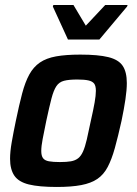

<svg xmlns="http://www.w3.org/2000/svg" viewBox="-20 -735 544 763"><path d="M206 8Q135 8 94.5 -2Q54 -12 37 -37Q20 -62 20 -104Q20 -132 26.5 -169.5Q33 -207 43 -255Q56 -318 68 -363.5Q80 -409 96.5 -439Q113 -469 138.5 -486.5Q164 -504 203 -511Q242 -518 299 -518Q370 -518 410.5 -508Q451 -498 467.5 -473.5Q484 -449 484 -405Q484 -378 478.5 -340.5Q473 -303 463 -255Q449 -192 436.5 -147Q424 -102 408 -71.5Q392 -41 367 -24Q342 -7 303 0.5Q264 8 206 8ZM218 -91Q245 -91 262 -94Q279 -97 290.5 -106Q302 -115 310 -133Q318 -151 325 -181Q332 -211 341 -255Q351 -299 356 -327.5Q361 -356 361 -374Q361 -394 354 -403Q347 -412 331 -415.5Q315 -419 287 -419Q254 -419 234.5 -414Q215 -409 204 -392.5Q193 -376 184.5 -343.5Q176 -311 164 -255Q155 -211 149.5 -182.5Q144 -154 144 -135Q144 -116 151 -106.5Q158 -97 174.5 -94Q191 -91 218 -91ZM250 -578 190 -709 192 -715H272L321 -633L398 -715H487L485 -709L375 -578Z"/></svg>

Font: Saira SemiCondensed SemiBold
Style: Italic
Weight: 600
Width: 4
Italic angle: -12°
Designer: Hector Gatti with collaboration of the Omnibus-Type team
Foundry: Omnibus-Type
Version: Version 1.101